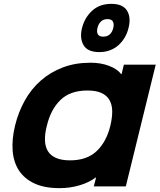

<svg xmlns="http://www.w3.org/2000/svg" viewBox="-20 -965 827 995"><path d="M646 -820Q640 -794 626.5 -771Q613 -748 594 -731Q575 -714 550 -704.5Q525 -695 495 -695Q434 -695 413 -731Q392 -767 405 -820Q419 -874 457.5 -909.5Q496 -945 557 -945Q617 -945 638.5 -909.5Q660 -874 646 -820ZM567 -820Q572 -841 565 -853.5Q558 -866 537 -866Q516 -866 503 -853.5Q490 -841 485 -820Q480 -800 487 -787.5Q494 -775 515 -775Q536 -775 549 -787Q562 -799 567 -820ZM632 1H466L478 -45H476Q441 -19 392 -4.5Q343 10 288 10Q210 10 158 -14.5Q106 -39 78 -82Q50 -125 45.5 -184.5Q41 -244 58 -314Q75 -384 108.5 -444Q142 -504 191.5 -547.5Q241 -591 305.5 -615.5Q370 -640 449 -640Q502 -640 544.5 -624Q587 -608 608 -581H610L622 -630H787ZM552 -314Q562 -356 561.5 -389.5Q561 -423 547 -447Q533 -471 505 -483.5Q477 -496 433 -496Q344 -496 293.5 -447Q243 -398 223 -314Q212 -272 213 -238.5Q214 -205 228 -182Q242 -159 270.5 -146.5Q299 -134 343 -134Q431 -134 481.5 -182.5Q532 -231 552 -314Z"/></svg>

Font: TypoPRO Sinkin Sans
Style: 700 Bold Italic
Weight: 700
Italic angle: -112°
Designer: Keith Bates
Foundry: K-Type
Version: Sinkin Sans (version 1.0)  by Keith Bates   •   © 2014   www